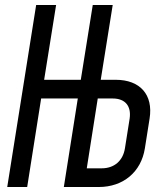

<svg xmlns="http://www.w3.org/2000/svg" viewBox="-20 -750 640 770"><path d="M9 0H89L145 -355H292L236 0H376C474 0 546 -60 561 -155L580 -275C595 -370 542 -430 444 -430H384L432 -730H352L304 -430H157L205 -730H125ZM328 -75 372 -355H432C482 -355 507 -325 500 -275L481 -155C473 -105 438 -75 388 -75Z"/></svg>

Font: JetBrains Mono
Style: Italic
Weight: 400
Italic angle: -9°
Monospace: yes
Designer: Philipp Nurullin, Konstantin Bulenkov
Foundry: JetBrains
Version: Version 2.305